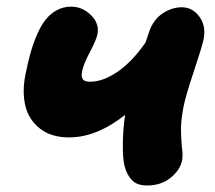

<svg xmlns="http://www.w3.org/2000/svg" viewBox="-20 -549 653 583"><path d="M189.9 -131.8Q135.7 -131.8 101.6 -158.4Q67.4 -185.1 57.1 -227.3Q46.9 -269.5 57.1 -321.8Q64.5 -358.9 72.5 -387.7Q80.6 -416.5 92.5 -444.1Q104.5 -471.7 118.7 -489.5Q132.8 -507.3 152.6 -518.1Q172.4 -528.8 195.8 -528.8Q230 -528.8 256.1 -503.2Q282.2 -477.5 275.9 -444.8Q272.5 -427.7 252.7 -390.4Q232.9 -353 229 -331.1Q226.1 -315.4 231.7 -308.1Q237.3 -300.8 253.9 -300.8Q292 -300.8 336.2 -330.6Q380.4 -360.4 421.9 -419.9Q424.3 -427.7 428.7 -440.2Q433.1 -452.6 433.1 -453.1Q445.3 -488.8 473.1 -507.8Q501 -526.9 532.2 -526.9Q564.9 -526.9 585.7 -498Q606.4 -469.2 598.1 -429.2Q594.2 -409.2 568.6 -332.3Q543 -255.4 537.1 -224.1Q534.2 -209 532.2 -193.6Q530.3 -178.2 529.8 -167.5Q529.3 -156.7 529.8 -142.3Q530.3 -127.9 530.8 -121.3Q531.2 -114.7 532.5 -101.1Q533.7 -87.4 534.2 -84Q534.2 -68.8 533.2 -63Q526.9 -32.2 497.8 -9Q468.8 14.2 426.8 14.2Q396.5 14.2 380.9 -1.7Q365.2 -17.6 357.9 -45.9Q352.5 -68.8 353 -113.3Q353.5 -157.7 359.9 -200.2Q273.4 -131.8 189.9 -131.8Z"/></svg>

Font: Shantell Sans Normal
Style: Italic
Weight: 800
Italic angle: -11.31°
Designer: Stephen Nixon, Anya Danilova, Shantell Martin
Foundry: Arrow Type
Version: Version 1.006;[559af2be0]